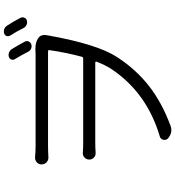

<svg xmlns="http://www.w3.org/2000/svg" viewBox="26 -918 947 1040"><g transform="rotate(-90 500.0 -397.5)"><path d="M794.9 -737.3Q800.8 -726.6 795.9 -716.3Q791 -706.1 780.3 -702.1Q768.6 -698.2 757.3 -703.1Q746.1 -708 740.2 -718.8Q722.7 -753.9 700.2 -791Q694.3 -799.8 698.2 -810.1Q702.1 -820.3 711.9 -823.2Q723.6 -827.1 735.4 -822.8Q747.1 -818.4 753.9 -808.6Q777.3 -770.5 794.9 -737.3ZM231.4 -678.7H727.5Q740.2 -678.7 749 -679.7Q753.9 -679.7 757.8 -679.7Q790 -679.7 811.5 -666Q831.1 -654.3 831.1 -630.9Q831.1 -624 829.1 -616.2Q829.1 -614.3 829.1 -613.3Q781.2 -344.7 711.9 -238.3Q645.5 -135.7 555.2 -64.9Q464.8 5.9 337.9 52.7Q327.1 56.6 316.4 56.6Q308.6 56.6 300.8 54.7Q282.2 49.8 268.6 36.1Q259.8 25.4 263.7 11.7Q267.6 -2 281.2 -5.9Q515.6 -75.2 643.6 -263.7Q666 -295.9 686.5 -348.6Q687.5 -350.6 686 -353Q684.6 -355.5 681.6 -355.5H246.1Q220.7 -355.5 193.4 -353.5Q177.7 -352.5 167 -362.8Q156.2 -373 156.2 -388.2Q156.2 -403.3 167 -413.6Q177.7 -423.8 193.4 -422.9Q220.7 -420.9 244.1 -420.9H704.1Q710.9 -420.9 712.9 -427.7Q735.4 -510.7 749 -603.5Q750 -611.3 742.2 -611.3H232.4Q205.1 -611.3 168.9 -609.4Q153.3 -608.4 141.6 -619.1Q129.9 -629.9 129.9 -646.5Q129.9 -662.1 141.6 -672.4Q153.3 -682.6 168.9 -681.6Q203.1 -678.7 231.4 -678.7ZM827.1 -817.4Q824.2 -823.2 824.2 -829.1Q824.2 -833 825.2 -835.9Q829.1 -845.7 838.9 -848.6Q843.8 -850.6 849.6 -850.6Q856.4 -850.6 862.3 -848.6Q874 -844.7 880.9 -834Q903.3 -800.8 923.8 -760.7Q926.8 -754.9 926.8 -750Q926.8 -745.1 924.8 -740.2Q920.9 -729.5 909.2 -725.6Q904.3 -724.6 899.4 -724.6Q892.6 -724.6 886.7 -727.5Q875 -732.4 869.1 -743.2Q850.6 -781.2 827.1 -817.4Z"/></g></svg>

Font: Gen Jyuu Gothic Normal
Style: Regular
Weight: 300
Designer: [Source Han Sans]
Ryoko NISHIZUKA  (kana & ideographs); Paul D. Hunt (Latin, Greek & Cyrillic); Wenlong ZHANG  (bopomofo
Version: Version 1.002.20150607